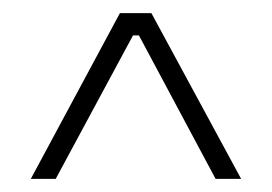

<svg xmlns="http://www.w3.org/2000/svg" viewBox="-20 -720 415 293"><path d="M348 -447H309L192 -666H183L65 -447H27L163 -700H211Z"/></svg>

Font: Phudu Light Medium
Style: Regular
Weight: 500
Version: Version 1.005;gftools[0.9.23]